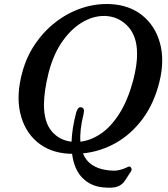

<svg xmlns="http://www.w3.org/2000/svg" viewBox="-20 -734 816 935"><path d="M519 -714Q611 -709 673.2 -658.8Q735.5 -608.5 758.8 -525Q782 -441.5 757 -338Q731.5 -232.5 676.2 -157.2Q621 -82 545.8 -39Q470.5 4 384 13Q398.5 49 427.2 68.2Q456 87.5 494.5 93.5Q534 100 557.8 94.8Q581.5 89.5 594 82.8Q606.5 76 612 77.5Q617.5 78.5 620 86.2Q622.5 94 617 102L586.5 148.5Q576.5 164 554.2 173.8Q532 183.5 482 178.5Q421.5 173 381.2 132.2Q341 91.5 331 15Q322 15 313.5 14.5Q221.5 9 160.2 -43.2Q99 -95.5 78.5 -183.5Q58 -271.5 89 -383.5Q109.5 -459 152 -521Q194.5 -583 252.5 -627.5Q310.5 -672 378.8 -694.8Q447 -717.5 519 -714ZM351 -186Q354 -197 359.8 -205.2Q365.5 -213.5 375.5 -211.5Q394 -208 387 -179Q377 -138.5 373.2 -104.8Q369.5 -71 371.5 -44Q422.5 -50 471.5 -83.2Q520.5 -116.5 561.2 -180.5Q602 -244.5 628.5 -342Q638.5 -381 643.2 -413.8Q648 -446.5 647.5 -473.5Q647 -556.5 605.2 -603Q563.5 -649.5 503.5 -655.5Q446.5 -661 389.5 -630.5Q332.5 -600 286.5 -536.2Q240.5 -472.5 216.5 -379Q205 -332.5 199.5 -293.8Q194 -255 194 -223Q194.5 -138.5 232 -94.5Q269.5 -50.5 328.5 -44Q330.5 -108 351 -186Z"/></svg>

Font: Fraunces 9pt SuperSoft
Style: Italic
Weight: 400
Italic angle: -16°
Version: Version 1.000;[b76b70a41]